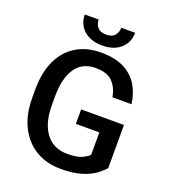

<svg xmlns="http://www.w3.org/2000/svg" viewBox="-161 -1014 1002 1138"><g transform="rotate(20 340.5 -444.5)"><path d="M618.2 -363.3V-91.8Q603 -72.3 571.3 -48.3Q539.6 -24.4 486.6 -7.3Q433.6 9.8 355 9.8Q265.6 9.8 197.5 -30.3Q129.4 -70.3 90.8 -146.7Q52.2 -223.1 52.2 -331.1V-380.4Q52.2 -488.3 87.6 -564.2Q123 -640.1 189 -680.4Q254.9 -720.7 345.2 -720.7Q432.6 -720.7 490.2 -691.7Q547.9 -662.6 578.9 -611.3Q609.9 -560.1 618.2 -494.1H498Q488.8 -549.8 454.8 -586.7Q420.9 -623.5 347.2 -623.5Q261.7 -623.5 219 -560.1Q176.3 -496.6 176.3 -381.3V-331.1Q176.3 -213.9 224.9 -150.6Q273.4 -87.4 359.9 -87.4Q422.9 -87.4 453.1 -102.3Q483.4 -117.2 496.1 -130.9V-272H348.1V-363.3ZM406.2 -899.4H493.7Q493.7 -838.9 450.9 -800.3Q408.2 -761.7 335.4 -761.7Q261.7 -761.7 219 -800.3Q176.3 -838.9 176.3 -899.4H263.7Q263.7 -872.6 279.8 -851.6Q295.9 -830.6 335.4 -830.6Q373.5 -830.6 389.9 -851.6Q406.2 -872.6 406.2 -899.4Z"/></g></svg>

Font: Vazirmatn RD UI Medium
Style: Regular
Weight: 500
Designer: Saber Rastikerdar
Foundry: Saber Rastikerdar
Version: Version 33.003